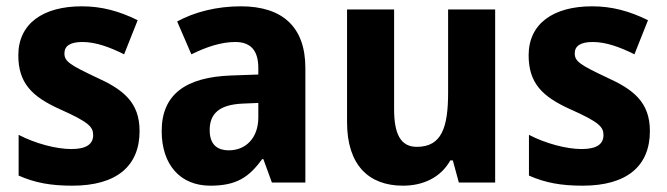

<svg xmlns="http://www.w3.org/2000/svg" viewBox="-20 -578 2112 608"><path d="M422 -163C422 -255 369 -295 285 -333C200 -373 184 -384 184 -409C184 -433 203 -445 241 -445C283 -445 327 -429 373 -406L416 -514C357 -543 302 -558 239 -558C116 -558 38 -503 38 -403C38 -315 81 -272 170 -232C262 -191 275 -176 275 -150C275 -122 254 -106 206 -106C157 -106 91 -124 39 -151V-22C91 1 141 10 209 10C349 10 422 -52 422 -163Z M743 -558C666 -558 596 -540 541 -510L586 -406C635 -430 681 -445 725 -445C772 -445 798 -420 798 -363V-342L713 -339C568 -334 492 -279 492 -163C492 -56 551 10 646 10C728 10 768 -16 810 -74H814L841 0H947V-363C947 -493 874 -558 743 -558ZM750 -250 798 -252V-206C798 -141 758 -102 705 -102C667 -102 644 -121 644 -166C644 -217 673 -247 750 -250Z M1548 -548H1399V-285C1399 -175 1379 -113 1300 -113C1249 -113 1228 -153 1228 -232V-548H1079V-191C1079 -56 1147 10 1256 10C1319 10 1375 -15 1406 -70H1414L1433 0H1548Z M2038 -163C2038 -255 1985 -295 1901 -333C1816 -373 1800 -384 1800 -409C1800 -433 1819 -445 1857 -445C1899 -445 1943 -429 1989 -406L2032 -514C1973 -543 1918 -558 1855 -558C1732 -558 1654 -503 1654 -403C1654 -315 1697 -272 1786 -232C1878 -191 1891 -176 1891 -150C1891 -122 1870 -106 1822 -106C1773 -106 1707 -124 1655 -151V-22C1707 1 1757 10 1825 10C1965 10 2038 -52 2038 -163Z"/></svg>

Font: Noto Sans Armenian SemiCondensed Medium
Style: Regular
Weight: 500
Width: 4
Designer: Monotype Design Team
Foundry: Monotype Imaging Inc.
Version: Version 2.008